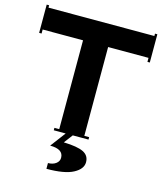

<svg xmlns="http://www.w3.org/2000/svg" viewBox="-135 -815 976 1148"><g transform="rotate(15 352.5 -240.5)"><path d="M245.1 0V-15.1H274.9V-564.9H24.9V-540H9.8V-714.8H24.9V-700.2H680.2V-714.8H694.8V-540H680.2V-564.9H430.2V-15.1H460V0H362.8L321.8 54.2Q406.7 56.6 443.8 75Q481 93.3 481 134.8Q481 176.8 427.7 205.3Q374.5 233.9 262.2 233.9V198.2Q291.5 198.2 310.8 184.1Q330.1 169.9 330.1 147.9Q330.1 94.2 248 94.2L318.8 0Z"/></g></svg>

Font: Copperplate CC
Style: Bold
Weight: 700
Designer: indestructible type*
Foundry: Cowboy Collective
Version: Version 1.000